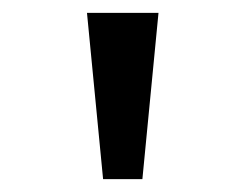

<svg xmlns="http://www.w3.org/2000/svg" viewBox="-20 -749 366 298"><path d="M140 -471 115 -729H226L201 -471Z"/></svg>

Font: telugu15
Style: Book
Weight: 400
Designer: Jelle Bosma - Monotype Design Team
Foundry: Monotype Imaging Inc.
Version: Version 2.003